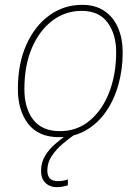

<svg xmlns="http://www.w3.org/2000/svg" viewBox="-20 -558 576 795"><path d="M225 10Q139 10 96.5 -45.5Q54 -101 54 -189Q54 -294 89 -372.5Q124 -451 184.5 -494.5Q245 -538 320 -538Q375 -538 412.5 -512.5Q450 -487 469 -442.5Q488 -398 488 -341Q488 -270 470 -206.5Q452 -143 418 -94.5Q384 -46 335 -18Q286 10 225 10ZM228 -15Q300 -15 352.5 -59.5Q405 -104 433 -178Q461 -252 461 -342Q461 -416 425.5 -464.5Q390 -513 318 -513Q251 -513 197.5 -473Q144 -433 112.5 -360.5Q81 -288 81 -189Q81 -110 117.5 -62.5Q154 -15 228 -15ZM215 217Q187 217 168.5 199.5Q150 182 150 150Q150 115 166.5 87.5Q183 60 207.5 39Q232 18 257 0H288Q265 16 239 38Q213 60 194.5 87.5Q176 115 176 148Q176 192 219 192Q232 192 242.5 190Q253 188 261 185V209Q253 212 241 214.5Q229 217 215 217Z"/></svg>

Font: Noto Sans Disp Thin
Style: Italic
Weight: 100
Italic angle: -12°
Designer: Monotype Design Team
Foundry: Monotype Imaging Inc.
Version: Version 2.000;GOOG;noto-source:20170915:90ef993387c0